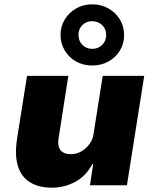

<svg xmlns="http://www.w3.org/2000/svg" viewBox="-20 -857 714 888"><path d="M220 11Q160 11 119.5 -13.5Q79 -38 63 -88.5Q47 -139 59 -216L105 -506H296L252 -224Q247 -198 251.5 -180Q256 -162 270.5 -153Q285 -144 308 -144Q333 -144 355.5 -156.5Q378 -169 394 -191Q410 -213 413 -240L455 -506H647L567 0H396L411 -98H407Q378 -43 328 -16Q278 11 220 11ZM407 -554Q365 -554 332 -572.5Q299 -591 279.5 -623.5Q260 -656 260 -695Q260 -735 279.5 -767Q299 -799 332 -818Q365 -837 407 -837Q448 -837 481.5 -818Q515 -799 534.5 -767Q554 -735 554 -694Q554 -655 534.5 -623Q515 -591 481.5 -572.5Q448 -554 407 -554ZM407 -631Q433 -631 452 -649Q471 -667 471 -695Q471 -724 452 -741.5Q433 -759 406 -759Q380 -759 361.5 -741.5Q343 -724 343 -696Q343 -667 361.5 -649Q380 -631 407 -631Z"/></svg>

Font: Nunito Sans 7pt Black
Style: Italic
Weight: 900
Italic angle: -9°
Version: Version 3.101;gftools[0.9.27]